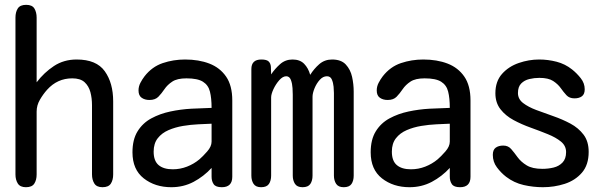

<svg xmlns="http://www.w3.org/2000/svg" viewBox="-20 -783 2540 806"><path d="M88.9 2.9Q64.5 2.9 54.7 -12.7Q44.9 -28.3 44.9 -50.8V-709Q44.9 -732.4 54.7 -747.6Q64.5 -762.7 89.8 -762.7Q115.2 -762.7 124.5 -747.1Q133.8 -731.4 133.8 -709V-437.5Q165 -478.5 206.5 -505.9Q248 -533.2 301.8 -533.2Q384.8 -533.2 419.9 -483.9Q455.1 -434.6 455.1 -357.4V-50.8Q455.1 -27.3 445.3 -12.2Q435.5 2.9 410.2 2.9Q385.7 2.9 376 -12.7Q366.2 -28.3 366.2 -50.8V-341.8Q366.2 -371.1 359.4 -396.5Q352.5 -421.9 335 -438Q317.4 -454.1 283.2 -454.1Q220.7 -454.1 177.7 -406.2Q161.1 -387.7 147.5 -364.3Q133.8 -340.8 133.8 -314.5V-50.8Q133.8 -27.3 124 -12.2Q114.3 2.9 88.9 2.9Z M699.2 2.9Q630.9 2.9 583.5 -34.2Q536.1 -71.3 536.1 -143.6Q536.1 -197.3 557.6 -231.9Q579.1 -266.6 615.2 -286.1Q651.4 -305.7 694.8 -314.9Q738.3 -324.2 783.7 -326.7Q829.1 -329.1 868.2 -330.1Q868.2 -371.1 861.3 -398.4Q854.5 -425.8 832 -439.9Q809.6 -454.1 762.7 -454.1Q723.6 -454.1 703.1 -440.4Q682.6 -426.8 670.4 -408.7Q658.2 -390.6 645 -377Q631.8 -363.3 607.4 -363.3Q587.9 -363.3 574.7 -372.6Q561.5 -381.8 561.5 -403.3Q561.5 -419.9 569.3 -435.1Q577.1 -450.2 586.9 -462.9Q618.2 -502.9 663.1 -518.1Q708 -533.2 756.8 -533.2Q814.5 -533.2 858.9 -516.1Q903.3 -499 929.2 -461.4Q955.1 -423.8 955.1 -361.3V-41Q955.1 2.9 911.1 2.9Q885.7 2.9 877 -9.8Q868.2 -22.5 868.2 -41Q868.2 -59.6 868.2 -78.1Q835 -42 792.5 -19.5Q750 2.9 699.2 2.9ZM705.1 -72.3Q736.3 -72.3 765.1 -83.5Q793.9 -94.7 817.4 -114.3Q831.1 -126 849.6 -147Q868.2 -168 868.2 -188.5V-263.7Q843.8 -262.7 812.5 -261.2Q781.2 -259.8 748.5 -254.4Q715.8 -249 687.5 -236.8Q659.2 -224.6 642.1 -202.6Q625 -180.7 625 -146.5Q625 -107.4 646 -89.8Q667 -72.3 705.1 -72.3Z M1076.2 2.9Q1053.7 2.9 1044.4 -11.2Q1035.2 -25.4 1035.2 -45.9V-493.2Q1035.2 -533.2 1077.1 -533.2Q1099.6 -533.2 1107.9 -524.9Q1116.2 -516.6 1117.2 -502.4Q1118.2 -488.3 1118.2 -470.7Q1133.8 -494.1 1155.8 -513.7Q1177.7 -533.2 1208 -533.2Q1239.3 -533.2 1256.8 -515.1Q1274.4 -497.1 1282.2 -468.8Q1297.9 -494.1 1320.3 -513.7Q1342.8 -533.2 1374 -533.2Q1412.1 -533.2 1431.6 -512.2Q1451.2 -491.2 1458 -460.4Q1464.8 -429.7 1464.8 -398.4V-45.9Q1464.8 -24.4 1455.6 -10.7Q1446.3 2.9 1422.9 2.9Q1400.4 2.9 1391.1 -11.2Q1381.8 -25.4 1381.8 -45.9V-392.6Q1381.8 -402.3 1380.4 -418.9Q1378.9 -435.5 1373 -449.2Q1367.2 -462.9 1352.5 -462.9Q1335.9 -462.9 1322.3 -447.8Q1308.6 -432.6 1300.3 -412.1Q1292 -391.6 1292 -377V-45.9Q1292 -24.4 1282.7 -10.7Q1273.4 2.9 1250 2.9Q1227.5 2.9 1218.3 -11.2Q1209 -25.4 1209 -45.9V-385.7Q1209 -394.5 1208 -413.1Q1207 -431.6 1201.2 -447.3Q1195.3 -462.9 1181.6 -462.9Q1167 -462.9 1152.3 -446.3Q1137.7 -429.7 1127.9 -408.7Q1118.2 -387.7 1118.2 -374V-45.9Q1118.2 -24.4 1108.9 -10.7Q1099.6 2.9 1076.2 2.9Z M1699.2 2.9Q1630.9 2.9 1583.5 -34.2Q1536.1 -71.3 1536.1 -143.6Q1536.1 -197.3 1557.6 -231.9Q1579.1 -266.6 1615.2 -286.1Q1651.4 -305.7 1694.8 -314.9Q1738.3 -324.2 1783.7 -326.7Q1829.1 -329.1 1868.2 -330.1Q1868.2 -371.1 1861.3 -398.4Q1854.5 -425.8 1832 -439.9Q1809.6 -454.1 1762.7 -454.1Q1723.6 -454.1 1703.1 -440.4Q1682.6 -426.8 1670.4 -408.7Q1658.2 -390.6 1645 -377Q1631.8 -363.3 1607.4 -363.3Q1587.9 -363.3 1574.7 -372.6Q1561.5 -381.8 1561.5 -403.3Q1561.5 -419.9 1569.3 -435.1Q1577.1 -450.2 1586.9 -462.9Q1618.2 -502.9 1663.1 -518.1Q1708 -533.2 1756.8 -533.2Q1814.5 -533.2 1858.9 -516.1Q1903.3 -499 1929.2 -461.4Q1955.1 -423.8 1955.1 -361.3V-41Q1955.1 2.9 1911.1 2.9Q1885.7 2.9 1877 -9.8Q1868.2 -22.5 1868.2 -41Q1868.2 -59.6 1868.2 -78.1Q1835 -42 1792.5 -19.5Q1750 2.9 1699.2 2.9ZM1705.1 -72.3Q1736.3 -72.3 1765.1 -83.5Q1793.9 -94.7 1817.4 -114.3Q1831.1 -126 1849.6 -147Q1868.2 -168 1868.2 -188.5V-263.7Q1843.8 -262.7 1812.5 -261.2Q1781.2 -259.8 1748.5 -254.4Q1715.8 -249 1687.5 -236.8Q1659.2 -224.6 1642.1 -202.6Q1625 -180.7 1625 -146.5Q1625 -107.4 1646 -89.8Q1667 -72.3 1705.1 -72.3Z M2258.8 2.9Q2218.8 2.9 2178.2 -6.3Q2137.7 -15.6 2104.5 -41Q2083 -57.6 2065.9 -80.6Q2048.8 -103.5 2048.8 -132.8Q2048.8 -154.3 2061 -163.1Q2073.2 -171.9 2092.8 -171.9Q2113.3 -171.9 2126 -157.2Q2138.7 -142.6 2152.8 -123Q2167 -103.5 2190.9 -88.9Q2214.8 -74.2 2256.8 -74.2Q2281.2 -74.2 2303.7 -79.6Q2326.2 -85 2341.3 -100.6Q2356.4 -116.2 2356.4 -144.5Q2356.4 -170.9 2335 -188.5Q2313.5 -206.1 2279.8 -219.7Q2246.1 -233.4 2208 -247.1Q2169.9 -260.7 2136.2 -278.8Q2102.5 -296.9 2081.1 -324.2Q2059.6 -351.6 2059.6 -391.6Q2059.6 -441.4 2087.4 -472.7Q2115.2 -503.9 2157.7 -518.6Q2200.2 -533.2 2243.2 -533.2Q2280.3 -533.2 2316.4 -523.9Q2352.5 -514.6 2381.8 -491.2Q2401.4 -475.6 2418 -454.6Q2434.6 -433.6 2434.6 -408.2Q2434.6 -387.7 2422.9 -378.9Q2411.1 -370.1 2391.6 -370.1Q2370.1 -370.1 2357.9 -383.3Q2345.7 -396.5 2334 -413.1Q2322.3 -429.7 2302.2 -442.9Q2282.2 -456.1 2244.1 -456.1Q2222.7 -456.1 2202.1 -451.2Q2181.6 -446.3 2168 -432.6Q2154.3 -418.9 2154.3 -392.6Q2154.3 -367.2 2175.8 -350.6Q2197.3 -334 2231 -321.3Q2264.6 -308.6 2302.7 -295.4Q2340.8 -282.2 2374.5 -264.2Q2408.2 -246.1 2429.7 -217.8Q2451.2 -189.5 2451.2 -145.5Q2451.2 -90.8 2422.9 -58.1Q2394.5 -25.4 2350.6 -11.2Q2306.6 2.9 2258.8 2.9Z"/></svg>

Font: Kosugi Maru
Style: Regular
Weight: 400
Designer: MOTOYA
Version: Version 4.002